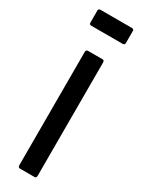

<svg xmlns="http://www.w3.org/2000/svg" viewBox="-176 -663 515 689"><g transform="rotate(30 81.5 -319.0)"><path d="M51 0Q43 0 43 -10V-478Q43 -488 51 -488H112Q119 -488 119 -478V-10Q119 0 112 0ZM17 -572Q8 -572 8 -580V-630Q8 -638 17 -638H146Q155 -638 155 -630V-580Q155 -572 146 -572Z"/></g></svg>

Font: Sofia Sans Extra Condensed Medium
Style: Regular
Weight: 500
Version: Version 4.100